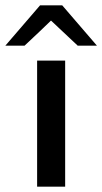

<svg xmlns="http://www.w3.org/2000/svg" viewBox="-73 -699 383 719"><path d="M-53 -528 77 -679H160L290 -528H218L118 -622Q79 -584 19 -528ZM66 0V-472H171V0Z"/></svg>

Font: Coval
Style: Medium
Weight: 500
Foundry: Context Ltd
Version: Version 001.000